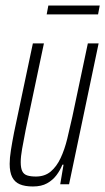

<svg xmlns="http://www.w3.org/2000/svg" viewBox="-20 -667 381 695"><path d="M99 8Q70 8 51.5 0Q33 -8 24 -26Q15 -44 15 -74Q15 -95 19.5 -123.5Q24 -152 31 -188L99 -510H139L73 -197Q65 -156 60 -128Q55 -100 55 -80Q55 -59 60.5 -47.5Q66 -36 78.5 -32Q91 -28 110 -28Q142 -28 163.5 -46Q185 -64 199.5 -95Q214 -126 223.5 -165Q233 -204 242 -245L298 -510H337L230 0H198L210 -71H206Q198 -51 184.5 -33Q171 -15 150.5 -3.5Q130 8 99 8ZM149 -615 155 -647H341L335 -615Z"/></svg>

Font: Saira UltraCondensed ExtraLight
Style: Italic
Weight: 250
Width: 1
Italic angle: -12°
Designer: Hector Gatti with collaboration of the Omnibus-Type team
Foundry: Omnibus-Type
Version: Version 1.101